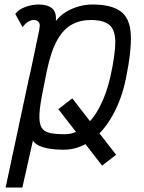

<svg xmlns="http://www.w3.org/2000/svg" viewBox="-20 -652 640 854"><path d="M496.5 36.5 434 84.5 239.5 -166.5 301.5 -214.5ZM390 -632Q476 -632 517 -601.2Q558 -570.5 561.8 -499.2Q565.5 -428 540.5 -305Q521.5 -211.5 481.2 -139.2Q441 -67 385 -26.5Q329 14 262 14Q229 14 201 9.5Q173 5 153.8 -4Q134.5 -13 126.5 -27L79.5 182H5L105 -286.5Q106 -292 107.5 -298.5Q109 -305 111 -313Q112 -317 113 -322.5Q114 -328 116 -334.5L155 -521Q155.5 -526 156 -530.8Q156.5 -535.5 157 -539.5Q156.5 -550.5 149 -556.8Q141.5 -563 129 -563Q117 -563 104 -554.5Q91 -546 80.5 -531L48 -590Q62 -609.5 92 -620.8Q122 -632 152 -632Q190 -632 211 -615.5Q232 -599 228.5 -558.5Q246.5 -582.5 273.2 -598.8Q300 -615 330.5 -623.5Q361 -632 390 -632ZM471.5 -313Q493 -411 492.8 -465.2Q492.5 -519.5 466.5 -541.2Q440.5 -563 384 -563Q336 -563 298.5 -542.2Q261 -521.5 233.5 -471.8Q206 -422 188 -335L171.5 -252Q157.5 -184.5 155.5 -144.8Q153.5 -105 164.2 -85.8Q175 -66.5 200.8 -60.8Q226.5 -55 268 -55Q314 -55 354 -87.5Q394 -120 424.2 -178.2Q454.5 -236.5 471.5 -313Z"/></svg>

Font: Victor Mono Thin
Style: Italic
Weight: 100
Italic angle: -12°
Monospace: yes
Designer: Rune Bjørnerås
Version: Version 1.561;gftools[0.9.30]